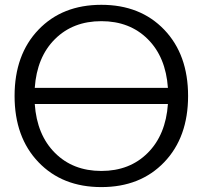

<svg xmlns="http://www.w3.org/2000/svg" viewBox="-20 -760 834 790"><path d="M138.2 -92.8Q40 -195.3 40 -365.2Q40 -535.2 138.2 -637.7Q236.3 -740.2 397 -740.2Q557.6 -740.2 655.8 -637.7Q753.9 -535.2 753.9 -365.2Q753.9 -195.3 655.8 -92.8Q557.6 9.8 397 9.8Q236.3 9.8 138.2 -92.8ZM123 -332Q131.8 -205.1 206.1 -130.9Q280.3 -56.6 397 -56.6Q513.7 -56.6 587.9 -130.9Q662.1 -205.1 670.9 -332ZM123 -398.4H670.9Q662.1 -525.4 587.9 -599.1Q513.7 -672.9 397 -672.9Q280.3 -672.9 206.1 -599.1Q131.8 -525.4 123 -398.4Z"/></svg>

Font: Mgen+ 1c regular
Style: Regular
Weight: 400
Designer: [Source Han Sans]
Ryoko NISHIZUKA  (kana & ideographs); Paul D. Hunt (Latin, Greek & Cyrillic); Wenlong ZHANG  (bopomofo
Version: Version 1.059.20150602